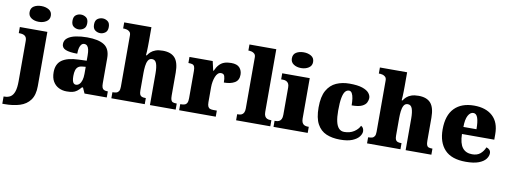

<svg xmlns="http://www.w3.org/2000/svg" viewBox="-100 -1216 5032 1896"><g transform="rotate(10 2415.5 -268.5)"><path d="M-26 240V167H-19Q18 167 43 151Q68 135 81 97Q94 59 94 -7V-410Q94 -438 83.5 -452Q73 -466 55.5 -470.5Q38 -475 17 -475H13V-536H289V8Q289 97 251.5 148Q214 199 148 219.5Q82 240 -3 240ZM188 -619Q143 -619 112.5 -639.5Q82 -660 82 -698Q82 -739 112.5 -758Q143 -777 188 -777Q231 -777 263 -758Q295 -739 295 -698Q295 -660 263 -639.5Q231 -619 188 -619Z M577 10Q534 10 498 -8Q462 -26 440.5 -62.5Q419 -99 419 -155Q419 -238 474 -277Q529 -316 640 -320L721 -323V-375Q721 -412 715.5 -435.5Q710 -459 698.5 -470.5Q687 -482 669 -482Q653 -482 641.5 -470Q630 -458 623.5 -434.5Q617 -411 617 -375Q538 -375 499.5 -391Q461 -407 461 -445Q461 -483 491.5 -506.5Q522 -530 573.5 -540.5Q625 -551 686 -551Q801 -551 858.5 -513.5Q916 -476 916 -383V-131Q916 -104 921.5 -89Q927 -74 940 -67.5Q953 -61 975 -61H979V0H756L731 -56H721Q699 -30 679.5 -15.5Q660 -1 636.5 4.5Q613 10 577 10ZM656 -71Q676 -71 691 -86Q706 -101 714 -128Q722 -155 722 -191V-262L691 -259Q663 -257 647 -244.5Q631 -232 624 -209Q617 -186 617 -152Q617 -126 621 -107.5Q625 -89 634 -80Q643 -71 656 -71ZM805 -614Q776 -614 753 -631Q730 -648 730 -688Q730 -729 753 -745.5Q776 -762 805 -762Q831 -762 854.5 -745.5Q878 -729 878 -688Q878 -648 854.5 -631Q831 -614 805 -614ZM587 -614Q559 -614 536.5 -631Q514 -648 514 -688Q514 -729 536.5 -745.5Q559 -762 587 -762Q615 -762 638.5 -745.5Q662 -729 662 -688Q662 -648 638.5 -631Q615 -614 587 -614Z M1025 0V-61H1029Q1049 -61 1064.5 -65.5Q1080 -70 1089 -84.5Q1098 -99 1098 -128V-643Q1098 -668 1085.5 -679.5Q1073 -691 1058 -695Q1043 -699 1035 -699H1020V-760H1293V-622Q1293 -595 1292.5 -568.5Q1292 -542 1291 -519Q1290 -496 1288 -478H1296Q1308 -497 1326 -513.5Q1344 -530 1373 -540.5Q1402 -551 1445 -551Q1528 -551 1567.5 -506Q1607 -461 1607 -360V-131Q1607 -101 1612.5 -86Q1618 -71 1631 -66Q1644 -61 1666 -61H1670V0H1412V-317Q1412 -381 1399.5 -416Q1387 -451 1355 -451Q1328 -451 1315 -428Q1302 -405 1298 -370.5Q1294 -336 1294 -301V-125Q1294 -98 1300.5 -84.5Q1307 -71 1320.5 -66Q1334 -61 1356 -61H1360V0Z M1705 0V-61H1710Q1733 -61 1748.5 -66Q1764 -71 1772.5 -86.5Q1781 -102 1781 -133V-407Q1781 -437 1774.5 -451.5Q1768 -466 1754 -470.5Q1740 -475 1718 -475H1714V-536H1947L1968 -443H1973Q1990 -482 2012 -505.5Q2034 -529 2063 -539Q2092 -549 2131 -549Q2190 -549 2215.5 -520.5Q2241 -492 2241 -450Q2241 -394 2200 -370Q2159 -346 2092 -346Q2092 -387 2084.5 -410Q2077 -433 2049 -433Q2031 -433 2017.5 -420Q2004 -407 1995 -384.5Q1986 -362 1981 -334.5Q1976 -307 1976 -278V-128Q1976 -99 1983.5 -84.5Q1991 -70 2005 -65.5Q2019 -61 2037 -61H2072V0Z M2276 0V-61H2287Q2306 -61 2320 -67.5Q2334 -74 2342 -89.5Q2350 -105 2350 -131V-643Q2350 -668 2337.5 -679.5Q2325 -691 2310 -695Q2295 -699 2287 -699H2276V-760H2545V-131Q2545 -105 2553 -89.5Q2561 -74 2575.5 -67.5Q2590 -61 2608 -61H2619V0Z M2651 0V-61H2663Q2682 -61 2696 -68Q2710 -75 2718 -91Q2726 -107 2726 -135V-409Q2726 -434 2717.5 -448Q2709 -462 2695 -468.5Q2681 -475 2663 -475H2644V-536H2920V-131Q2920 -105 2928 -89.5Q2936 -74 2950.5 -67.5Q2965 -61 2983 -61H2994V0ZM2818 -619Q2773 -619 2742.5 -639.5Q2712 -660 2712 -698Q2712 -739 2742.5 -758Q2773 -777 2818 -777Q2861 -777 2893 -758Q2925 -739 2925 -698Q2925 -660 2893 -639.5Q2861 -619 2818 -619Z M3319 10Q3240 10 3181 -15Q3122 -40 3089 -100.5Q3056 -161 3056 -267Q3056 -376 3091 -437.5Q3126 -499 3185 -525Q3244 -551 3317 -551Q3399 -551 3446 -535Q3493 -519 3513 -494.5Q3533 -470 3533 -444Q3533 -424 3522 -400Q3511 -376 3477 -359.5Q3443 -343 3374 -343Q3374 -380 3369.5 -411.5Q3365 -443 3354 -462.5Q3343 -482 3324 -482Q3302 -482 3286 -463Q3270 -444 3261 -397.5Q3252 -351 3252 -268Q3252 -203 3262 -159.5Q3272 -116 3293 -94Q3314 -72 3347 -72Q3403 -72 3443.5 -98Q3484 -124 3501 -161Q3517 -153 3523.5 -138.5Q3530 -124 3530 -110Q3530 -84 3508.5 -56Q3487 -28 3441 -9Q3395 10 3319 10Z M3589 0V-61H3593Q3613 -61 3628.5 -65.5Q3644 -70 3653 -84.5Q3662 -99 3662 -128V-643Q3662 -668 3649.5 -679.5Q3637 -691 3622 -695Q3607 -699 3599 -699H3584V-760H3857V-622Q3857 -595 3856.5 -568.5Q3856 -542 3855 -519Q3854 -496 3852 -478H3860Q3872 -497 3890 -513.5Q3908 -530 3937 -540.5Q3966 -551 4009 -551Q4092 -551 4131.5 -506Q4171 -461 4171 -360V-131Q4171 -101 4176.5 -86Q4182 -71 4195 -66Q4208 -61 4230 -61H4234V0H3976V-317Q3976 -381 3963.5 -416Q3951 -451 3919 -451Q3892 -451 3879 -428Q3866 -405 3862 -370.5Q3858 -336 3858 -301V-125Q3858 -98 3864.5 -84.5Q3871 -71 3884.5 -66Q3898 -61 3920 -61H3924V0Z M4579 10Q4437 10 4368.5 -62.5Q4300 -135 4300 -266Q4300 -407 4370 -479Q4440 -551 4567 -551Q4685 -551 4752.5 -489.5Q4820 -428 4820 -309V-254H4496Q4498 -160 4531.5 -117Q4565 -74 4629 -74Q4680 -74 4710.5 -100Q4741 -126 4757 -166Q4776 -161 4788.5 -148Q4801 -135 4801 -115Q4801 -85 4779 -56Q4757 -27 4708.5 -8.5Q4660 10 4579 10ZM4629 -325Q4629 -399 4615.5 -438.5Q4602 -478 4572 -478Q4540 -478 4519 -439Q4498 -400 4498 -325Z"/></g></svg>

Font: Noto Serif Kannada Black
Style: Regular
Weight: 900
Version: Version 2.003